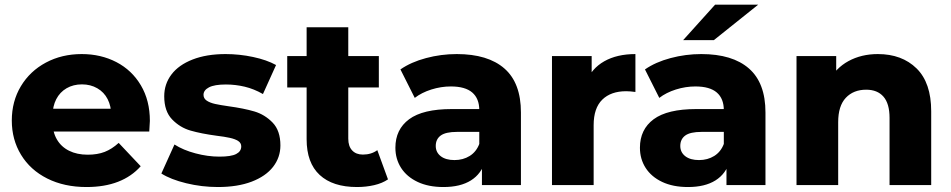

<svg xmlns="http://www.w3.org/2000/svg" viewBox="-20 -775 3983 804"><path d="M29.4 -270.4Q29.4 -350.7 67.5 -414.1Q105.6 -477.4 172.3 -513Q239 -548.6 322.1 -548.6Q402.4 -548.6 467.4 -514.9Q532.3 -481.2 569.9 -417.7Q607.6 -354.1 607.6 -268.7Q607.1 -258.3 605 -224.1H172V-319.8H512.6L445.8 -292.1Q445.8 -330.2 430.8 -359.7Q415.8 -389.1 387.4 -405.4Q359.1 -421.7 323.2 -421.7Q286.8 -421.7 258.7 -405.4Q230.7 -389.1 215.4 -359.4Q200.2 -329.8 200.2 -290.8V-263.9Q200.2 -222.2 218.2 -191.2Q236.2 -160.2 269.3 -143.7Q302.4 -127.2 347.4 -127.2Q387.9 -127.2 418.2 -138.9Q448.4 -150.6 477 -176.6L569.2 -78.9Q531 -35.8 474.2 -13.8Q417.4 8.2 342.2 8.2Q249 8.2 178 -27.4Q107 -63 68.2 -126.7Q29.4 -190.3 29.4 -270.4Z M655.7 -48.4 710.6 -169.9Q747.2 -146.4 798.6 -132.8Q849.9 -119.1 898.9 -119.1Q947.7 -119.1 968.9 -130.1Q990.2 -141 990.2 -162Q990.2 -176.3 977.3 -184.7Q964.3 -193 942.2 -197.8Q920 -202.7 888.6 -206.4Q822.4 -215.3 778.1 -228.1Q733.8 -240.8 700.7 -275Q667.7 -309.2 667.7 -371.8Q667.7 -423 697.9 -463Q728.1 -503 786.5 -525.8Q844.9 -548.6 924.6 -548.6Q982.6 -548.6 1039.8 -536.4Q1097.1 -524.2 1136 -502.7L1081.1 -381.2Q1043.4 -402.8 1004.6 -412Q965.7 -421.2 925.8 -421.2Q878.2 -421.2 855.2 -409.3Q832.2 -397.3 832.2 -377.9Q832.2 -362.7 845.6 -353.6Q859 -344.6 880.9 -339.7Q902.9 -334.9 936.1 -330.2Q1001.3 -321.3 1045.2 -308.3Q1089 -295.3 1121.6 -261.6Q1154.2 -227.8 1154.2 -166.1Q1154.2 -116 1123.6 -76.4Q1092.9 -36.9 1033.8 -14.3Q974.7 8.2 892.6 8.2Q824.8 8.2 759.7 -7.7Q694.6 -23.6 655.7 -48.4Z M1264 -192V-660.7H1438.4V-194.4Q1438.4 -162.3 1454.8 -145Q1471.1 -127.7 1499.7 -127.7Q1534.9 -127.7 1560 -146.2L1604.7 -23.9Q1581 -7.6 1546.9 0.3Q1512.9 8.2 1475 8.2Q1373.3 8.2 1318.7 -42.4Q1264 -93 1264 -192ZM1182.8 -540.3H1566.4V-408.7H1182.8Z M1998.1 -102.8 1987 -127V-313.7Q1987 -362.2 1957.6 -387.6Q1928.1 -413 1867.9 -413Q1826.9 -413 1786.2 -400.2Q1745.6 -387.3 1716.8 -365.1L1656.8 -484.3Q1701.1 -515.1 1764.1 -531.8Q1827 -548.6 1892.6 -548.6Q2023.2 -548.6 2092.3 -488.1Q2161.4 -427.6 2161.4 -303.8V0H1998.1ZM1635.7 -156.4Q1635.7 -233 1693.2 -275.7Q1750.8 -318.3 1871.4 -318.3H2006.3V-222.7H1893.7Q1846.2 -222.7 1825.4 -207.4Q1804.7 -192.1 1804.7 -163.8Q1804.7 -137.2 1825.6 -120.9Q1846.6 -104.7 1883.1 -104.7Q1919.1 -104.7 1946.8 -121.9Q1974.4 -139.1 1987 -172.2L2012 -101.2Q1996.3 -47.3 1952.1 -19.6Q1907.9 8.2 1836.9 8.2Q1774.1 8.2 1728.8 -13.2Q1683.6 -34.6 1659.6 -71.9Q1635.7 -109.3 1635.7 -156.4Z M2291.4 -540.3H2457.6V-384.7L2433.2 -429.4Q2456.8 -488 2510.2 -518.3Q2563.7 -548.6 2640.8 -548.6V-389.9Q2617.8 -393 2601.9 -393Q2538.1 -393 2502 -357.7Q2465.9 -322.3 2465.9 -251V0H2291.4Z M3022.1 -102.8 3011 -127V-313.7Q3011 -362.2 2981.6 -387.6Q2952.1 -413 2891.9 -413Q2850.9 -413 2810.2 -400.2Q2769.6 -387.3 2740.8 -365.1L2680.8 -484.3Q2725.1 -515.1 2788.1 -531.8Q2851 -548.6 2916.6 -548.6Q3047.2 -548.6 3116.3 -488.1Q3185.4 -427.6 3185.4 -303.8V0H3022.1ZM2659.7 -156.4Q2659.7 -233 2717.2 -275.7Q2774.8 -318.3 2895.4 -318.3H3030.3V-222.7H2917.7Q2870.2 -222.7 2849.4 -207.4Q2828.7 -192.1 2828.7 -163.8Q2828.7 -137.2 2849.6 -120.9Q2870.6 -104.7 2907.1 -104.7Q2943.1 -104.7 2970.8 -121.9Q2998.4 -139.1 3011 -172.2L3036 -101.2Q3020.3 -47.3 2976.1 -19.6Q2931.9 8.2 2860.9 8.2Q2798.1 8.2 2752.8 -13.2Q2707.6 -34.6 2683.6 -71.9Q2659.7 -109.3 2659.7 -156.4ZM2974.4 -755.4H3154.8L2969.3 -607H2840.7Z M3315.4 -540.3H3481.6V-388.3L3449.7 -433.4Q3478.9 -489.6 3532.9 -519.1Q3587 -548.6 3655.9 -548.6Q3756.9 -548.6 3818.2 -488.4Q3879.4 -428.3 3879.4 -308.9V0H3705V-281.4Q3705 -341.1 3679.5 -370.3Q3654 -399.4 3607.3 -399.4Q3553.8 -399.4 3521.8 -365.4Q3489.9 -331.3 3489.9 -263.7V0H3315.4Z"/></svg>

Font: iiserrat Thin
Style: Regular
Weight: 100
Designer: Akira Ohta
Foundry: Akira Ohta
Version: Version 1.200;Glyphs 3.3.1 (3343)